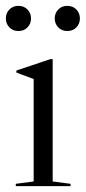

<svg xmlns="http://www.w3.org/2000/svg" viewBox="-28 -636 293 656"><path d="M152 -434H144L28 -395V-388L87 -366V-16L26 -8V0H213V-8L152 -16ZM35 -616Q54 -616 66 -603.5Q78 -591 78 -573Q78 -555 66 -542.5Q54 -530 35 -530Q16 -530 4 -542.5Q-8 -555 -8 -573Q-8 -591 4 -603.5Q16 -616 35 -616ZM202 -616Q221 -616 233 -603.5Q245 -591 245 -573Q245 -555 233 -542.5Q221 -530 202 -530Q183 -530 171 -542.5Q159 -555 159 -573Q159 -591 171 -603.5Q183 -616 202 -616Z"/></svg>

Font: Libre Caslon Display
Style: Regular
Weight: 400
Designer: Pablo Impallari, Rodrigo Fuenzalida
Foundry: Pablo Impallari, Rodrigo Fuenzalida
Version: Version 1.100; ttfautohint (v1.6) -l 8 -r 50 -G 200 -x 14 -D